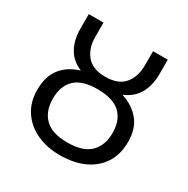

<svg xmlns="http://www.w3.org/2000/svg" viewBox="-163 -861 998 1017"><g transform="rotate(30 335.5 -352.0)"><path d="M333 10Q255 10 193 -18.5Q131 -47 94.5 -101Q58 -155 58 -232Q58 -314 97.5 -363.5Q137 -413 207 -434Q149 -458 121.5 -507.5Q94 -557 94 -626V-714H184V-626Q184 -558 220.5 -514Q257 -470 335 -470Q414 -470 450.5 -514Q487 -558 487 -626V-714H577V-626Q577 -556 549 -507Q521 -458 462 -433Q530 -412 571.5 -362.5Q613 -313 613 -232Q613 -155 578 -101Q543 -47 480.5 -18.5Q418 10 333 10ZM335 -68Q430 -68 474 -111.5Q518 -155 518 -232Q518 -309 473.5 -351Q429 -393 334 -393Q240 -393 196.5 -351Q153 -309 153 -232Q153 -155 197 -111.5Q241 -68 335 -68Z"/></g></svg>

Font: Noto Sans
Style: Regular
Weight: 400
Designer: Monotype Design Team
Foundry: Monotype Imaging Inc.
Version: Version 2.007